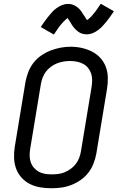

<svg xmlns="http://www.w3.org/2000/svg" viewBox="-20 -995 640 1023"><path d="M253 8Q223 8 193.5 3Q164 -2 138.5 -15Q113 -28 94 -49.5Q75 -71 65.5 -97.5Q56 -124 55 -154.5Q54 -185 59 -215L116 -560Q121 -586 131 -612Q141 -638 158.5 -660.5Q176 -683 200 -699.5Q224 -716 250 -726Q276 -736 303 -741Q330 -746 357 -746Q387 -746 416 -739.5Q445 -733 470.5 -720Q496 -707 515 -686Q534 -665 544 -638Q554 -611 554.5 -580.5Q555 -550 550 -520L493 -175Q488 -149 478 -123Q468 -97 450.5 -74.5Q433 -52 409 -35.5Q385 -19 359 -9Q333 1 306 4.5Q279 8 253 8ZM254 -66Q272 -66 289.5 -68Q307 -70 324 -77Q341 -84 356.5 -95Q372 -106 383.5 -121Q395 -136 401.5 -153Q408 -170 411 -187L468 -532Q471 -551 471 -569Q471 -587 465.5 -603.5Q460 -620 449 -633.5Q438 -647 422.5 -655Q407 -663 389.5 -666.5Q372 -670 353 -670Q335 -670 318 -667Q301 -664 284 -657.5Q267 -651 251.5 -639.5Q236 -628 225 -613.5Q214 -599 207.5 -582Q201 -565 198 -548L141 -203Q138 -185 138 -166.5Q138 -148 143.5 -131.5Q149 -115 160 -102Q171 -89 186 -80.5Q201 -72 218.5 -69Q236 -66 254 -66ZM267 -811 197 -851Q209 -869 219.5 -883.5Q230 -898 240 -910Q250 -922 259.5 -932.5Q269 -943 282.5 -952.5Q296 -962 311 -968Q326 -974 342 -974Q347 -974 352.5 -973.5Q358 -973 363 -971.5Q368 -970 372.5 -968Q377 -966 381.5 -963.5Q386 -961 390 -958Q394 -955 397.5 -952Q401 -949 405 -944.5Q409 -940 412 -936Q415 -932 417.5 -928Q420 -924 422.5 -920Q425 -916 428 -912Q431 -908 433.5 -903.5Q436 -899 439 -894.5Q442 -890 444 -888Q448 -890 454 -895.5Q460 -901 463.5 -904.5Q467 -908 470.5 -912Q474 -916 478.5 -921.5Q483 -927 487.5 -932.5Q492 -938 496.5 -945Q501 -952 506.5 -959.5Q512 -967 517 -975L587 -935Q575 -917 564.5 -902.5Q554 -888 544 -876Q534 -864 524 -853.5Q514 -843 501 -833.5Q488 -824 473 -818Q458 -812 442 -812Q436 -812 430 -813Q424 -814 418 -815.5Q412 -817 406.5 -820Q401 -823 396.5 -826.5Q392 -830 387.5 -833.5Q383 -837 379 -842Q375 -847 371 -851.5Q367 -856 364 -861Q361 -866 358.5 -870.5Q356 -875 352 -881Q348 -887 345 -891.5Q342 -896 340 -899Q336 -896 330 -890.5Q324 -885 320.5 -881.5Q317 -878 313.5 -874Q310 -870 305.5 -865Q301 -860 296.5 -854Q292 -848 287.5 -841Q283 -834 277.5 -826.5Q272 -819 267 -811Z"/></svg>

Font: Zed Sans Extended
Style: Italic
Weight: 400
Width: 7
Italic angle: -9°
Designer: Belleve Invis
Foundry: Belleve Invis
Version: Version 1.0.0; ttfautohint (v1.8.4)